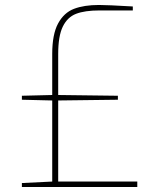

<svg xmlns="http://www.w3.org/2000/svg" viewBox="-20 -752 649 772"><path d="M68 -16 190 -22V-348L68 -351V-367L190 -370V-535Q190 -614 213.5 -657.5Q237 -701 277.5 -716.5Q318 -732 378 -732Q412 -732 514 -726V-710H380Q321 -710 286 -696.5Q251 -683 232.5 -645Q214 -607 214 -535V-370L454 -367V-351L214 -348V-22H532V0H68Z"/></svg>

Font: Exo Thin
Style: Regular
Weight: 250
Designer: Natanael Gama
Foundry: Natanael Gama
Version: Version 1.500; ttfautohint (v1.6)